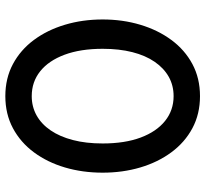

<svg xmlns="http://www.w3.org/2000/svg" viewBox="-45 -710 770 720"><g transform="rotate(-90 340.0 -350.0)"><path d="M339.5 15Q272.5 15 219.2 -13.5Q166 -42 128.8 -92.5Q91.5 -143 72 -209Q52.5 -275 52.5 -350Q52.5 -425.5 72 -491.5Q91.5 -557.5 128.8 -607.8Q166 -658 219.2 -686.5Q272.5 -715 339.5 -715Q406.5 -715 459.8 -686.5Q513 -658 550.2 -607.8Q587.5 -557.5 607.2 -491.5Q627 -425.5 627 -350Q627 -275 607.2 -209Q587.5 -143 550.2 -92.5Q513 -42 459.8 -13.5Q406.5 15 339.5 15ZM339.5 -84Q379.5 -84 412 -102.2Q444.5 -120.5 468.2 -155Q492 -189.5 504.5 -238.8Q517 -288 517 -350Q517 -433 494.8 -492.8Q472.5 -552.5 432.8 -584.2Q393 -616 339.5 -616Q300 -616 267.2 -597.8Q234.5 -579.5 211 -545Q187.5 -510.5 174.8 -461.5Q162 -412.5 162 -350Q162 -267 184.2 -207.5Q206.5 -148 246.5 -116Q286.5 -84 339.5 -84Z"/></g></svg>

Font: Geologica Roman
Style: Regular
Weight: 400
Designer: Sindre Bremnes, Frode Helland
Foundry: Monokrom Skriftforlag AS
Version: Version 1.010;gftools[0.9.28]